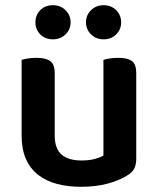

<svg xmlns="http://www.w3.org/2000/svg" viewBox="-20 -702 606 737"><path d="M503 -93Q503 -70 495 -54.5Q487 -39 466 -27Q437 -9 392.5 3Q348 15 291 15Q239 15 197 3.5Q155 -8 125 -32Q95 -56 79 -93Q63 -130 63 -181V-472Q71 -475 86.5 -477.5Q102 -480 121 -480Q156 -480 173 -467.5Q190 -455 190 -421V-183Q190 -131 216.5 -108.5Q243 -86 292 -86Q323 -86 344.5 -92Q366 -98 377 -105V-472Q385 -475 400.5 -477.5Q416 -480 434 -480Q470 -480 486.5 -467.5Q503 -455 503 -421ZM251 -616Q251 -589 231.5 -570Q212 -551 183 -551Q153 -551 134.5 -570Q116 -589 116 -616Q116 -644 134.5 -663Q153 -682 183 -682Q212 -682 231.5 -663Q251 -644 251 -616ZM445 -616Q445 -589 426 -570Q407 -551 378 -551Q349 -551 329.5 -570Q310 -589 310 -616Q310 -644 329.5 -663Q349 -682 378 -682Q407 -682 426 -663Q445 -644 445 -616Z"/></svg>

Font: Baloo Bhaina 2 SemiBold
Style: Regular
Weight: 600
Designer: Yesha Goshar, Manish Minz, Shuchita Grover and Ek Type
Foundry: Ek Type
Version: Version 1.640;hotconv 1.0.111;makeotfexe 2.5.65597; ttfautoh